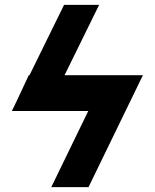

<svg xmlns="http://www.w3.org/2000/svg" viewBox="-20 -747 640 794"><path d="M571 -436 346 27H192L345 -288H29L48 -327L99 -436H102L245 -727H390L247 -436Z"/></svg>

Font: OpenDyslexic
Style: Bold
Weight: 800
Designer: Abbie Gonzalez
Version: Version 0.920;hotconv 1.0.109;makeotfexe 2.5.65596